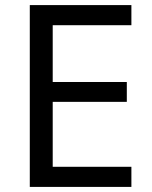

<svg xmlns="http://www.w3.org/2000/svg" viewBox="-20 -734 596 754"><path d="M496 0H97V-714H496V-635H187V-412H478V-334H187V-79H496Z"/></svg>

Font: Noto Sans Oriya
Style: Regular
Weight: 400
Designer: Amélie Bonet and Sol Matas
Foundry: Google LLC
Version: Version 2.006